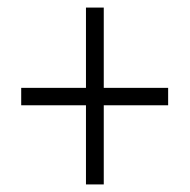

<svg xmlns="http://www.w3.org/2000/svg" viewBox="-20 -607 501 507"><path d="M254 -375V-587H207V-375H36V-329H207V-120H254V-329H424V-375Z"/></svg>

Font: Noto Sans Myanmar Condensed Light
Style: Regular
Weight: 300
Width: 3
Designer: Monotype Design Team
Foundry: Monotype Imaging Inc.
Version: Version 2.107